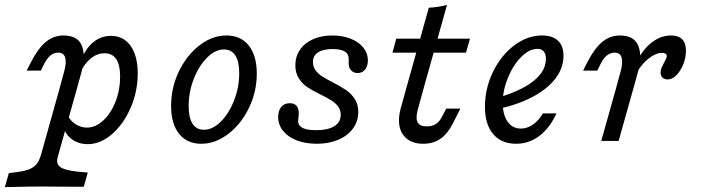

<svg xmlns="http://www.w3.org/2000/svg" viewBox="-93 -569 2838 775"><path d="M141.9 -356.5Q125 -356.5 111.3 -345.6Q97.6 -334.7 86.3 -312.9L71.8 -283.9H14.5L32.3 -318.5Q61.3 -375 92.7 -400.4Q124.2 -425.8 162.9 -425.8Q221 -425.8 237.5 -384.3Q254 -342.7 235.5 -276.6L216.1 -206.5H146L166.1 -280.6Q175.8 -316.1 170.2 -336.3Q164.5 -356.5 141.9 -356.5ZM-35.5 185.5 -73.4 186.3 -57.3 129.8 -20.2 125Q8.9 121 27 113.3Q45.2 105.6 55.6 91.9Q66.1 78.2 72.6 55.6L146 -206.5H216.1L140.3 63.7Q134.7 83.1 141.1 95.2Q147.6 107.3 169 114.1Q190.3 121 230.6 125L261.3 127.4L245.2 184.7Q221 184.7 196 184.7Q162.1 183.9 75.8 183.9H71.8H73.4Q25.8 183.9 -35.5 185.5ZM462.9 -271.8Q462.9 -200 434.3 -133.9Q405.6 -67.7 358.9 -27.4Q312.1 12.9 260.5 12.9Q225.8 12.9 199.2 -5.6Q172.6 -24.2 163.7 -54.8L180.6 -101.6Q193.5 -79 214.1 -66.5Q234.7 -54 258.1 -54Q292.7 -54 323.8 -82.7Q354.8 -111.3 373.4 -158.9Q391.9 -206.5 391.9 -259.7Q391.9 -306.5 376.2 -330.2Q360.5 -354 329 -354Q299.2 -354 273.4 -333.1Q247.6 -312.1 229.8 -273.4L232.3 -320.2Q250 -370.2 281.9 -397.2Q313.7 -424.2 354.8 -424.2Q405.6 -424.2 434.3 -383.9Q462.9 -343.5 462.9 -271.8Z M597.6 -141.9Q597.6 -215.3 629 -280.6Q660.5 -346 712.1 -385.9Q763.7 -425.8 821 -425.8Q879 -425.8 911.3 -385.1Q943.5 -344.4 943.5 -271.8Q943.5 -199.2 912.1 -133.9Q880.6 -68.5 828.6 -28.6Q776.6 11.3 719.4 11.3Q662.1 11.3 629.8 -29Q597.6 -69.4 597.6 -141.9ZM872.6 -273.4Q872.6 -321 856.9 -345.2Q841.1 -369.4 811.3 -369.4Q775.8 -369.4 742.7 -336.3Q709.7 -303.2 689.1 -250.4Q668.5 -197.6 668.5 -141.1Q668.5 -93.5 684.3 -69.4Q700 -45.2 729.8 -45.2Q765.3 -45.2 798.4 -78.2Q831.5 -111.3 852 -164.1Q872.6 -216.9 872.6 -273.4Z M1029.8 -96.8Q1029.8 -122.6 1042.3 -137.5Q1054.8 -152.4 1076.6 -152.4Q1094.4 -152.4 1103.6 -142.3Q1112.9 -132.3 1112.9 -112.1Q1112.9 -107.3 1112.5 -102.4Q1112.1 -97.6 1111.3 -92.7Q1111.3 -88.7 1110.9 -86.3Q1110.5 -83.9 1110.5 -79.8Q1110.5 -67.7 1118.5 -59.7Q1126.6 -51.6 1142.7 -47.6Q1158.9 -43.5 1183.1 -43.5Q1230.6 -43.5 1256.5 -59.7Q1282.3 -75.8 1282.3 -105.6Q1282.3 -125 1271.8 -139.1Q1261.3 -153.2 1245.2 -163.3Q1229 -173.4 1201.6 -187.1Q1168.5 -203.2 1148 -216.9Q1127.4 -230.6 1113.3 -252.4Q1099.2 -274.2 1099.2 -305.6Q1099.2 -341.1 1118.1 -368.5Q1137.1 -396 1171 -410.9Q1204.8 -425.8 1248.4 -425.8Q1289.5 -425.8 1322.2 -412.9Q1354.8 -400 1373.4 -377Q1391.9 -354 1391.9 -325Q1391.9 -302.4 1380.6 -288.3Q1369.4 -274.2 1350.8 -274.2Q1334.7 -274.2 1324.6 -284.7Q1314.5 -295.2 1314.5 -312.1Q1314.5 -316.1 1314.5 -318.5Q1314.5 -321 1314.5 -325Q1314.5 -327.4 1314.5 -328.6Q1314.5 -329.8 1314.5 -332.3Q1314.5 -351.6 1298.4 -361.3Q1282.3 -371 1249.2 -371Q1210.5 -371 1190.3 -357.3Q1170.2 -343.5 1170.2 -319.4Q1170.2 -300 1180.6 -285.5Q1191.1 -271 1206.9 -260.9Q1222.6 -250.8 1250.8 -236.3Q1284.7 -218.5 1304.8 -204.8Q1325 -191.1 1339.1 -169.4Q1353.2 -147.6 1353.2 -116.9Q1353.2 -79.8 1331.9 -50.4Q1310.5 -21 1272.2 -4.8Q1233.9 11.3 1185.5 11.3Q1140.3 11.3 1104.8 -2.4Q1069.4 -16.1 1049.6 -40.7Q1029.8 -65.3 1029.8 -96.8Z M1711.3 -549.2 1615.3 -206.5H1545.2L1637.9 -537.9Q1675 -539.5 1711.3 -549.2ZM1506.5 -412.9H1804L1787.9 -356.5H1491.1ZM1524.2 -130.6 1545.2 -206.5H1615.3L1593.5 -126.6Q1583.9 -91.9 1592.7 -75.4Q1601.6 -58.9 1629.8 -58.9Q1651.6 -58.9 1666.5 -68.5Q1681.5 -78.2 1692.7 -100.8L1708.1 -130.6H1765.3L1735.5 -71.8Q1714.5 -29.8 1685.5 -9.3Q1656.5 11.3 1615.3 11.3Q1576.6 11.3 1552 -6.9Q1527.4 -25 1520.2 -56.9Q1512.9 -88.7 1524.2 -130.6Z M1864.5 -137.9Q1864.5 -212.1 1896.8 -278.6Q1929 -345.2 1982.3 -385.5Q2035.5 -425.8 2095.2 -425.8Q2137.1 -425.8 2159.3 -404.8Q2181.5 -383.9 2181.5 -344.4Q2181.5 -295.2 2149.6 -252.8Q2117.7 -210.5 2058.1 -178.6Q1998.4 -146.8 1916.9 -129L1917.7 -175Q1980.6 -193.5 2023.4 -217.3Q2066.1 -241.1 2088.3 -269.8Q2110.5 -298.4 2110.5 -331.5Q2110.5 -351.6 2101.6 -361.7Q2092.7 -371.8 2075.8 -371.8Q2043.5 -371.8 2010.9 -339.1Q1978.2 -306.5 1957.3 -255.2Q1936.3 -204 1936.3 -154Q1936.3 -105.6 1956 -77.8Q1975.8 -50 2009.7 -50Q2034.7 -50 2058.1 -66.1Q2081.5 -82.3 2098.4 -111.3H2153.2Q2125.8 -51.6 2083.9 -20.2Q2041.9 11.3 1990.3 11.3Q1930.6 11.3 1897.6 -27.8Q1864.5 -66.9 1864.5 -137.9Z M2387.9 -356.5Q2371 -356.5 2357.3 -345.6Q2343.5 -334.7 2332.3 -312.9L2317.7 -283.9H2260.5L2278.2 -318.5Q2307.3 -375 2338.7 -400.4Q2370.2 -425.8 2408.9 -425.8Q2466.9 -425.8 2483.5 -384.3Q2500 -342.7 2481.5 -276.6L2462.1 -206.5H2391.9L2412.1 -280.6Q2421.8 -316.1 2416.1 -336.3Q2410.5 -356.5 2387.9 -356.5ZM2391.9 -206.5H2462.1L2404 0H2333.9ZM2573.4 -276.6Q2573.4 -285.5 2577 -294.4Q2580.6 -303.2 2587.1 -315.3Q2591.1 -322.6 2594.8 -330.2Q2598.4 -337.9 2598.4 -343.5Q2598.4 -349.2 2593.1 -352.4Q2587.9 -355.6 2579 -355.6Q2554 -355.6 2524.6 -332.3Q2495.2 -308.9 2477.4 -275L2479 -321.8Q2502.4 -371 2538.7 -398.4Q2575 -425.8 2615.3 -425.8Q2645.2 -425.8 2660.5 -410.5Q2675.8 -395.2 2675.8 -364.5Q2675.8 -336.3 2664.9 -309.3Q2654 -282.3 2637.1 -265.3Q2620.2 -248.4 2602.4 -248.4Q2588.7 -248.4 2581 -256Q2573.4 -263.7 2573.4 -276.6Z"/></svg>

Font: Playfair Micro SmCond SmLight
Style: Italic
Weight: 360
Width: 4
Italic angle: -15.6°
Designer: Claus Eggers Sørensen
Foundry: Claus Eggers Sørensen
Version: Version 2.203;Glyphs 3.3 (3326)